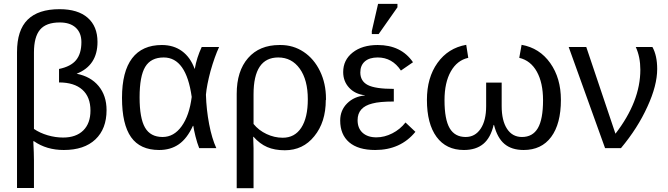

<svg xmlns="http://www.w3.org/2000/svg" viewBox="-20 -773 3488 1002"><path d="M536.1 -198.2Q536.1 -100.6 477.8 -45.4Q419.4 9.8 313 9.8Q222.7 9.8 157.2 -36.1H153.8Q157.2 28.8 157.2 63V208H68.8V-501Q68.8 -615.7 124.3 -670.4Q179.7 -725.1 291 -725.1Q386.2 -725.1 437.5 -680.4Q488.8 -635.7 488.8 -554.2Q488.8 -431.2 379.9 -388.2Q453.1 -374 494.6 -324Q536.1 -273.9 536.1 -198.2ZM157.2 -499V-100.1Q188 -79.1 228.5 -67.1Q269 -55.2 309.1 -55.2Q377 -55.2 414.6 -92.3Q452.1 -129.4 452.1 -195.8Q452.1 -267.1 409.7 -304.9Q367.2 -342.8 288.1 -342.8V-413.1Q349.6 -425.8 377.2 -459.5Q404.8 -493.2 404.8 -553.2Q404.8 -601.6 375.2 -628.7Q345.7 -655.8 292 -655.8Q220.7 -655.8 189 -618.2Q157.2 -580.6 157.2 -499Z M988.8 -116.2H986.8Q956.5 -50.3 913.6 -20.3Q870.6 9.8 810.5 9.8Q711.4 9.8 664.1 -57.1Q616.7 -124 616.7 -262.2Q616.7 -399.4 669.4 -468.8Q722.2 -538.1 824.7 -538.1Q886.2 -538.1 929.9 -506.1Q973.6 -474.1 995.6 -414.1H996.6Q1006.3 -471.2 1032.7 -527.8H1123.5Q1100.6 -479 1078.6 -401.9Q1059.1 -328.6 1054.7 -278.8Q1057.1 -200.2 1071.5 -125Q1085.9 -49.8 1108.9 0H1019.5Q1008.8 -26.9 1000.2 -61.3Q991.7 -95.7 988.8 -116.2ZM708.5 -265.1Q708.5 -156.2 736.8 -107.2Q765.1 -58.1 828.6 -58.1Q887.7 -58.1 928 -114.3Q968.3 -170.4 980.5 -267.1Q951.7 -473.1 834.5 -473.1Q767.6 -473.1 738 -424.3Q708.5 -375.5 708.5 -265.1Z M1681.2 -252 1680.2 -251Q1680.2 -135.3 1620.1 -62Q1561.5 11.2 1466.3 11.2Q1413.1 11.2 1374.3 -5.6Q1335.4 -22.5 1303.2 -59.1H1301.3Q1303.2 -21 1303.2 1V209H1215.3V-283.2Q1215.3 -402.3 1274.7 -470.2Q1334 -538.1 1438.5 -538.1H1444.3Q1510.7 -538.1 1564.7 -502.2Q1618.7 -466.3 1649.9 -401.9Q1681.2 -337.4 1681.2 -257.8ZM1586.4 -254.9Q1586.4 -356 1544.4 -414.6Q1502.4 -473.1 1432.1 -473.1Q1303.2 -473.1 1303.2 -280.8V-126Q1330.1 -92.8 1371.1 -73.5Q1412.1 -54.2 1455.6 -54.2Q1518.1 -54.2 1552.2 -106.4Q1586.4 -158.7 1586.4 -254.9Z M1944.3 -56.2Q1986.3 -56.2 2027.3 -77.1Q2068.4 -98.1 2096.2 -133.8L2147.9 -85Q2070.3 9.8 1938 9.8Q1849.1 9.8 1802.2 -30.5Q1755.4 -70.8 1755.4 -144Q1755.4 -197.3 1791.5 -233.4Q1827.6 -269.5 1884.3 -274.9V-275.9Q1833 -281.7 1802 -315.2Q1771 -348.6 1771 -397Q1771 -460 1820.6 -499Q1870.1 -538.1 1951.2 -538.1Q2073.7 -538.1 2135.3 -448.2L2072.3 -404.8Q2026.9 -473.1 1951.2 -473.1Q1907.7 -473.1 1884 -452.4Q1860.4 -431.6 1860.4 -395Q1860.4 -349.6 1899.4 -329.3Q1938.5 -309.1 2035.2 -309.1V-243.2Q1960.4 -243.2 1923.3 -232.9Q1846.2 -213.9 1846.2 -146Q1846.2 -103.5 1872.6 -79.8Q1898.9 -56.2 1944.3 -56.2ZM1956.1 -595.2H1920.4V-610.8L1953.1 -752.9H2054.2V-734.9Z M2598.1 -341.8V-219.2Q2598.1 -143.6 2626 -100.8Q2653.8 -58.1 2704.1 -58.1Q2759.8 -58.1 2786.9 -104.2Q2814 -150.4 2814 -250Q2814 -340.8 2781.7 -398.9Q2749.5 -457 2689.9 -471.2L2702.1 -539.1Q2795.9 -522.5 2851.6 -443.8Q2907.2 -365.2 2907.2 -252Q2907.2 -126.5 2856.4 -58.3Q2805.7 9.8 2712.9 9.8Q2650.4 9.8 2612.8 -21.7Q2575.2 -53.2 2558.1 -121.1H2556.2Q2540.5 -53.7 2502.2 -22Q2463.9 9.8 2400.9 9.8Q2308.6 9.8 2258.3 -58.6Q2208 -127 2208 -252Q2208 -367.7 2263.2 -444.8Q2318.8 -522.5 2413.1 -539.1L2423.8 -471.2Q2365.7 -458.5 2332.8 -400.4Q2299.8 -342.3 2299.8 -250Q2299.8 -149.9 2326.7 -104Q2353.5 -58.1 2410.2 -58.1Q2459.5 -58.1 2488.3 -101.1Q2517.1 -144 2517.1 -219.2V-341.8Z M3409.7 -413.1Q3409.7 -327.1 3358.9 -216.8Q3308.1 -104.5 3220.7 0H3137.7L2947.8 -527.8H3039.6L3191.9 -75.2Q3321.8 -243.7 3321.8 -409.2Q3321.8 -475.6 3297.9 -527.8H3384.8Q3409.7 -482.9 3409.7 -413.1Z"/></svg>

Font: Libra Sans Modern
Style: Regular
Weight: 400
Foundry: Stefan Peev, Context Ltd
Version: Version 1.000